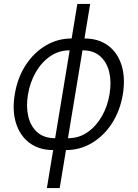

<svg xmlns="http://www.w3.org/2000/svg" viewBox="-20 -748 697 972"><path d="M249 11.7Q178.2 11.7 129.9 -24.2Q81.5 -60.1 61.3 -123.8Q41 -187.5 54.7 -270Q68.4 -354 109.6 -417.7Q150.9 -481.4 211.2 -517.3Q271.5 -553.2 342.3 -553.2H407.7Q478.5 -553.2 526.9 -517.6Q575.2 -481.9 595.2 -418.5Q615.2 -355 602.1 -271.5Q588.4 -188.5 547.4 -124.5Q506.3 -60.5 445.8 -24.4Q385.3 11.7 314 11.7ZM259.3 -48.3H324.2Q379.9 -48.3 423.6 -78.9Q467.3 -109.4 496.1 -160.2Q524.9 -210.9 534.7 -272Q544.9 -332.5 533 -382.8Q521 -433.1 487.3 -463.1Q453.6 -493.2 397.9 -493.2H332.5Q277.3 -493.2 233.4 -462.6Q189.5 -432.1 160.6 -381.3Q131.8 -330.6 121.6 -269.5Q111.3 -208.5 123.3 -158.2Q135.3 -107.9 169.4 -78.1Q203.6 -48.3 259.3 -48.3ZM217.3 204.1 371.6 -728H436.5L282.2 204.1Z"/></svg>

Font: Inter Light
Style: Italic
Weight: 300
Italic angle: -9.3988°
Designer: Rasmus Andersson
Foundry: rsms
Version: Version 4.001;git-66647c0bb